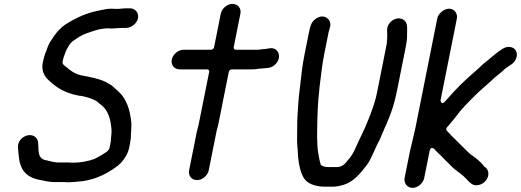

<svg xmlns="http://www.w3.org/2000/svg" viewBox="-20 -766 2602 959"><path d="M539.2 -722.5C529.2 -722.5 520.7 -722 511.1 -720.7C486.4 -715.5 466.6 -712.6 445.6 -707C392.5 -692.6 349.7 -671 307 -644C285.8 -629.9 264.3 -607.4 249 -584.7C236.3 -565.8 223.1 -548.1 216.6 -526.7C216.5 -526.4 216.3 -525.7 216.1 -525.3C207.6 -505.1 200.1 -483.9 195.5 -461C195.5 -460.8 195.4 -460.3 195.3 -460C184.2 -419.8 199.2 -388 219.5 -368.7C259.1 -330 302.5 -301.5 373.2 -288.4C407.2 -285.1 439.9 -273.3 463.5 -260.2C464.4 -259.7 465.6 -258.8 466.3 -257.8C469.6 -253.7 474.1 -250.6 480.7 -245.6C512.7 -223.4 528.2 -186.5 533.8 -145L536.6 -124C539.1 -105.1 533.7 -78.9 533.7 -62.5C533.7 -61.8 533.6 -60.8 533.5 -60L526.9 -27C525.7 -20.9 519.3 -12.7 515 -9.5C496.5 4 474.4 16.6 453.7 26.9C453.3 27.1 452.6 27.4 452.1 27.6C421.7 38.9 384.7 46.5 346.7 46.5C338.6 46.5 330.1 45.5 319.9 45.5H269.9C265.1 45.5 262.8 45.4 256.9 44.3L243.8 42.4C234.6 41 227.6 37.7 215.2 35.4C179 30.9 173.8 9.1 172.1 -20.9L170.1 -55.7C168.9 -68.3 163.3 -77.7 152.3 -84.6C119.2 -105.3 66.1 -73.8 69.7 -28.5L72.9 5.6C78.4 80.2 107.2 118.5 178.6 132.7C205.3 136.9 222.6 143.5 250.4 143.5H300.4C308.5 143.5 315.2 143.8 322.8 144.5C339.2 144.4 358.9 142.1 374.7 140.6L394.8 138.6C452.3 129.8 496 109.9 541.1 81.1C563.3 65.6 580.7 54.1 593.8 36.1C606.8 18.7 620.1 -2.8 624.5 -25L628.7 -46C630.6 -55.5 632 -64.2 633.2 -73.3C633.3 -98.3 637.6 -133.8 635.8 -154.5C629.5 -218.1 611.7 -272.3 572.8 -308.2C559.2 -321.4 554 -323.7 541.4 -336.1C530.5 -345.1 521.7 -348 505.9 -357.8C473.3 -373.2 431 -381.1 385.3 -389.7C355 -396.8 332 -412.5 313.9 -429.2C309.6 -433.3 290 -443.3 292.5 -456L295.5 -471C298.2 -484.4 306.3 -500 309.8 -512.1C310.2 -513.5 311 -515.2 312 -516.6C318.2 -525.6 327.2 -552.1 350.8 -565.4C367.9 -577.9 390 -591.7 410.1 -598.7C441.1 -609.5 478.2 -624.5 519.7 -624.5C526.2 -624.5 531.7 -624.2 540 -623.5C552.8 -623.6 571.5 -626.5 587.1 -626.5L610.1 -626.5C636.3 -626.5 664.1 -649.2 669.3 -675C674.4 -701 655.6 -724.5 629.6 -724.5H606.6C596.5 -724.5 579.7 -721.5 564 -721.5C554.8 -721.5 546.4 -722.5 539.2 -722.5Z M1264.3 -517.5H1157.3C1151.9 -517.5 1145.8 -522.4 1147.3 -530L1180.8 -698C1186.1 -724.2 1168.1 -746.5 1141.5 -746.5C1114.9 -746.5 1088.1 -724.2 1082.8 -698L1049.3 -530C1048.2 -524.6 1041.9 -517.5 1034.3 -517.5H897.3C870.4 -517.5 843.2 -494.6 837.9 -468C832.7 -441.6 850.6 -419.5 877.7 -419.5H1014.7C1021.6 -419.5 1026.1 -413.8 1024.8 -407L971.8 -142C969.6 -130.8 965.1 -118 963.5 -110L924.7 84C919.3 111.3 936.9 133.5 963.8 133.5C990.8 133.5 1017.3 111.3 1022.7 84L1061.5 -110C1063.6 -120.9 1068.1 -133 1069.8 -142L1122.8 -407C1124.1 -413.8 1130.9 -419.5 1137.7 -419.5H1235.7C1251.2 -419.5 1263 -420.5 1275.8 -423.2C1276.5 -423.4 1277.7 -423.5 1278.5 -423.5H1281.5C1292 -423.5 1302.4 -425.5 1313 -426.4L1323.5 -427.4C1336.5 -430.1 1348.5 -436.6 1358.7 -448.1C1389.5 -482.7 1369.7 -531.7 1325.9 -524.7L1315.5 -522.9C1314.3 -522.5 1310.1 -521.5 1307.1 -521.5C1292.6 -521.5 1277.9 -517.5 1264.3 -517.5Z M1556.7 -672C1544.2 -662.9 1536.2 -652 1531.9 -638.7L1528.8 -628C1526.4 -619.1 1524.5 -611.2 1523.3 -605L1501.5 -496C1488.4 -430.1 1486.2 -397.5 1478.1 -328.9C1470.9 -277.2 1468.1 -224.1 1465.7 -181.7C1463.8 -152.6 1465.1 -109 1463.9 -78.1C1463.3 -47 1466.2 -32.4 1467.5 -7L1468.7 16.7C1472.5 56.7 1480.5 93.4 1495.9 120.4C1512.8 150 1550.3 166.5 1605.8 166.5H1643.8C1662.3 166.5 1680.4 161.7 1696.9 157.1C1745.2 142 1778.5 102.5 1812.5 57.9C1835.1 27.8 1853.4 -26.8 1876.9 -68.9C1884.8 -85.2 1899.1 -123.6 1910 -145.4C1918.4 -164.1 1924.9 -182.9 1933.5 -204.3C1946.4 -239.6 1956.9 -282.3 1965 -323L2007.5 -536C2010.5 -551 2011.6 -562.7 2012.9 -577.2L2013.2 -593.8C2014.1 -631.9 2015.8 -655.5 1994.6 -667.9C1969.3 -682.6 1939.7 -670.1 1923.7 -647.8C1907 -624.4 1916 -605.2 1914.1 -579.6L1912.9 -563.6C1912.5 -557.7 1912.8 -552.4 1911.7 -547L1862.8 -302C1857.6 -276.2 1848.7 -245.7 1839.3 -220L1830.1 -194.1C1830 -193.8 1829.8 -193.3 1829.7 -193C1818.8 -168.7 1804.4 -127.4 1789.9 -100.2C1778.9 -78.7 1762.4 -40.5 1749.7 -13.5C1737.7 10 1730.5 19.1 1715.4 36.5C1705.5 49.7 1690 68.5 1663.3 68.5H1617.3C1606.9 68.5 1584.2 63.9 1581.7 55.6C1577.8 42.6 1574.7 27.9 1571.9 12.6C1564.5 -24.3 1564.4 -54.4 1564 -96.5C1564.6 -175.8 1566.2 -245.1 1576.6 -336.1C1585.8 -401.7 1587.1 -433.7 1599.5 -496L1621.3 -605C1622.1 -609 1623.5 -614.2 1625.2 -619.3L1628.3 -630.1C1639.3 -669.4 1597.9 -701.8 1556.7 -672Z M2033.9 -37C2031.6 -25.7 2028.5 -15.2 2026.7 -6L2000.9 123C1995.8 148.9 2014.6 172.5 2040.6 172.5C2066.3 172.5 2093.7 149.2 2098.9 123L2126.1 -13C2131 -37.8 2149.2 -21.8 2149.2 -21.8C2160.2 -8.1 2171.7 0.4 2184.5 13.5L2197.6 27.5C2210.2 40.1 2215.1 44 2225.3 54.5L2236.9 66.5C2252.1 82.7 2273.4 94.6 2293 111.9C2309.5 125.6 2320.2 142.3 2334 151.1C2334.2 151.3 2334.6 151.5 2334.9 151.8C2354.8 167.9 2388.3 157.3 2405 138.1C2426.2 113.7 2422.1 83.5 2405 70.4C2403 68.9 2398.5 67.3 2394.4 60.1C2378.5 40.6 2354.7 20.7 2331.6 5.9C2331.3 5.7 2330.8 5.3 2330.5 5C2316.2 -7.6 2303.6 -19.7 2290.6 -33.5L2276.6 -47.2C2265.5 -57.5 2257.8 -66.5 2246.9 -77C2235.7 -86.5 2221.4 -103.6 2211.6 -113.4C2207.9 -117.1 2207.8 -124.5 2212.5 -129.9L2222.7 -141.7C2236.8 -159.2 2245.9 -167.8 2259 -185.7C2282 -218.6 2318.7 -255 2345.5 -281.8C2373.9 -310.6 2399.9 -332.3 2429.4 -358.5C2443.9 -371.3 2447.6 -377.4 2463.2 -388.3L2485.1 -406.6C2498.2 -418.6 2506.5 -426.2 2521.5 -436L2535.2 -444.9C2557.5 -460.3 2569.3 -491.8 2556.3 -513.7C2544.8 -533.1 2514.5 -538.9 2488.7 -521.1L2475.1 -512.2C2456.6 -498.7 2445.1 -488.8 2428.7 -475.2L2413.1 -462.2C2404.6 -455 2396.6 -449.5 2390.1 -443.1C2376.2 -429.6 2359.1 -413.9 2340.8 -398.5C2332.5 -390.7 2322.1 -381.3 2313.7 -374.3C2291.5 -354.6 2267.9 -330.4 2245.3 -306.6C2230.1 -290 2216.9 -273.8 2201.4 -257.5C2183.9 -239 2180.4 -265 2180.4 -265L2261.9 -673C2267.1 -699.2 2249 -722.5 2223.2 -722.5C2197.3 -722.5 2169 -698.9 2163.9 -673L2055.1 -128C2051 -107.6 2042.9 -77.2 2039.9 -62C2038.6 -55.7 2036.1 -48.3 2033.9 -37Z"/></svg>

Font: Smoothie
Style: LightIt
Weight: 400
Foundry: Cannot Into Space Fonts
Version: Version 0.8